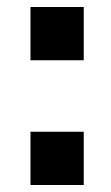

<svg xmlns="http://www.w3.org/2000/svg" viewBox="-20 -584 318 548"><path d="M67 -412V-564H219V-412ZM67 -56V-208H219V-56Z"/></svg>

Font: Oswald
Style: Bold
Weight: 700
Designer: Vernon Adams
Foundry: Vernon Adams
Version: Version 4.103;gftools[0.9.33.dev8+g029e19f]